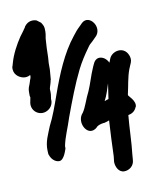

<svg xmlns="http://www.w3.org/2000/svg" viewBox="-92 -744 747 927"><g transform="rotate(-10 281.5 -280.0)"><path d="M-3 -475C-10 -438 19 -418 41 -414C51 -412 63 -413 75 -420V-412C75 -407 71 -398 69 -393V-392L64 -377C60 -368 55 -356 55 -342V-322C55 -318 57 -316 57 -314C57 -309 53 -297 52 -288C45 -244 93 -212 132 -239C155 -255 155 -280 154 -287V-289L157 -310V-312C157 -317 158 -320 157 -331V-338C159 -349 165 -361 168 -379L169 -380L171 -405C172 -416 172 -423 173 -430V-462C173 -469 175 -479 175 -490C175 -518 177 -553 179 -580C181 -591 185 -607 183 -630C182 -643 175 -652 171 -659L151 -674C134 -680 110 -679 93 -657L91 -655V-653C84 -642 72 -626 60 -610C38 -577 14 -534 2 -490L-2 -476ZM94 -45 95 -27 96 -26C102 -5 120 14 141 14C167 14 180 -41 181 -41V-53C190 -98 209 -136 225 -187C253 -263 283 -342 315 -406C332 -440 353 -472 374 -501C382 -513 388 -519 398 -527L414 -543C462 -583 406 -662 365 -624L350 -609C338 -598 327 -585 315 -569C257 -497 217 -400 183 -304C166 -256 147 -202 125 -160C111 -123 92 -90 94 -45ZM293 -196C261 -162 286 -103 319 -103C335 -103 345 -112 351 -119C358 -124 368 -128 383 -130H387C397 -132 404 -135 412 -138C408 -81 406 -17 404 36L401 63V64C401 85 413 117 442 117C465 117 491 100 492 69L494 44C501 -14 502 -86 508 -147C524 -150 541 -158 549 -179H550C561 -208 521 -239 523 -242V-245C533 -288 537 -326 551 -364L564 -395C569 -407 567 -421 562 -432C542 -480 482 -465 469 -430L462 -412C457 -423 449 -432 441 -437C427 -446 400 -452 386 -417L381 -406C363 -366 353 -326 338 -293C321 -261 310 -220 293 -196ZM407 -233C421 -259 430 -290 438 -315C434 -290 431 -264 427 -240C420 -238 414 -236 407 -233Z"/></g></svg>

Font: Stray Cat
Style: ExBlkCn
Weight: 1000
Version: Version 1.0